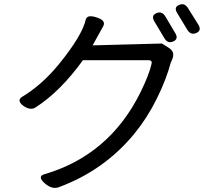

<svg xmlns="http://www.w3.org/2000/svg" viewBox="-20 -852 1040 931"><path d="M738 -788Q765 -800 782 -772L830 -691Q847 -663 820 -651Q793 -639 777 -667L728 -749Q712 -777 738 -788ZM848 -828Q875 -840 892 -812L942 -732Q959 -704 932 -692Q905 -680 888 -708L839 -789Q822 -817 848 -828ZM450 -767Q496 -752 480 -724L429 -632L765 -641L797 -621Q831 -601 815 -564L808 -548Q786 -466 740 -373Q694 -280 631 -203Q485 -26 267 55Q233 69 196 36Q160 3 195 -7Q509 -99 660 -402Q703 -489 715 -543Q719 -560 700 -560H382Q274 -410 154 -332Q128 -314 93 -339Q59 -365 88 -383Q183 -440 265 -540Q379 -680 396 -758Q404 -783 450 -767Z"/></svg>

Font: Swei Gothic CJK TC Regular
Style: Regular
Weight: 400
Version: Version 2.129